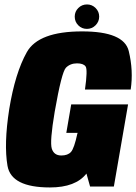

<svg xmlns="http://www.w3.org/2000/svg" viewBox="-20 -820 600 844"><path d="M199.5 4Q312.5 4 360 -57L376 0H480.5L543 -361H293L271.5 -236H321.5L320 -232.5Q306 -167.5 292 -152Q278 -136.5 249.5 -136.5Q217.5 -136.5 207.8 -166.2Q198 -196 220.5 -329Q251 -503.5 270 -522.5Q289 -541.5 318.5 -541.5Q346.5 -541.5 356.2 -528Q366 -514.5 353.5 -426.5H554.5Q567 -509 546 -595.5Q525 -682 341 -682Q149 -682 97.8 -590.5Q46.5 -499 20.5 -340Q-3.5 -186 13 -91Q29.5 4 199.5 4ZM362 -693Q384.5 -693 400.2 -709Q416 -725 416 -747Q416 -769 400.2 -784.8Q384.5 -800.5 362.5 -800.5Q340 -800.5 324.2 -784.8Q308.5 -769 308.5 -747Q308.5 -724.5 324 -708.8Q339.5 -693 362 -693Z"/></svg>

Font: Anybody Condensed Black
Style: Italic
Weight: 900
Width: 3
Italic angle: -10°
Version: Version 1.113;gftools[0.9.25]